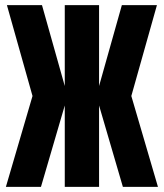

<svg xmlns="http://www.w3.org/2000/svg" viewBox="-20 -730 640 750"><path d="M3 0 107 -355 7 -710H144L233 -394V-710H367V-394L456 -710H593L493 -355L597 0H460L367 -318V0H233V-318L140 0Z"/></svg>

Font: Geist Mono ExtraBold
Style: Regular
Weight: 800
Monospace: yes
Designer: Basement.studio, Andrés Briganti, Mateo Zaragoza
Foundry: Basement.studio, Vercel, Andrés Briganti, Guido Ferreyra, Mateo Zaragoza
Version: Version 1.500; ttfautohint (v1.8.4.7-5d5b)